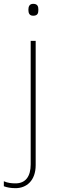

<svg xmlns="http://www.w3.org/2000/svg" viewBox="-70 -741 297 1001"><path d="M78 -690C78 -673 83 -659 103 -659C127 -659 130 -673 130 -690C130 -706 127 -721 103 -721C83 -721 78 -706 78 -690ZM11 240C68 240 116 201 116 120V-528H90V116C90 178 64 215 11 215C-9 215 -30 213 -50 204V230C-34 236 -14 240 11 240Z"/></svg>

Font: Noto Sans Georgian Thin
Style: Regular
Weight: 100
Designer: Monotype Design Team, Akaki Razmadze
Foundry: Google LLC
Version: Version 2.005